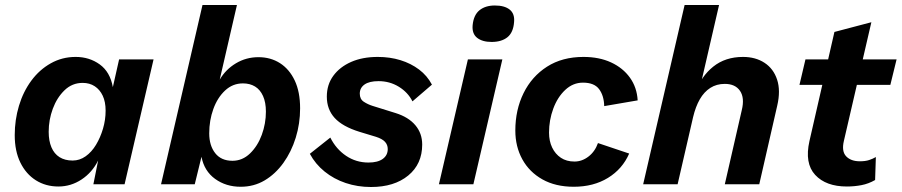

<svg xmlns="http://www.w3.org/2000/svg" viewBox="-20 -738 3611 769"><path d="M214 9Q163 9 123.5 -16Q84 -41 61.5 -87Q39 -133 39 -197Q39 -258 56 -314.5Q73 -371 105.5 -415Q138 -459 183.5 -484.5Q229 -510 283 -510Q338 -510 379.5 -480Q421 -450 432 -389L457 -500H595L479 0H354L373 -95Q349 -47 306.5 -19Q264 9 214 9ZM271 -95Q299 -95 323 -112Q347 -129 364.5 -158Q382 -187 392.5 -222.5Q403 -258 403 -295Q403 -330 391.5 -354.5Q380 -379 359.5 -392.5Q339 -406 311 -406Q269 -406 238.5 -376.5Q208 -347 191.5 -302.5Q175 -258 175 -210Q175 -174 186 -148Q197 -122 218.5 -108.5Q240 -95 271 -95Z M1015 -509Q1064 -509 1101.5 -485Q1139 -461 1160.5 -415.5Q1182 -370 1182 -304Q1182 -243 1164.5 -186.5Q1147 -130 1115 -85.5Q1083 -41 1040 -15.5Q997 10 944 10Q885 10 841.5 -21.5Q798 -53 787 -110L760 0H625L791 -718H929L860 -419Q884 -460 925 -484.5Q966 -509 1015 -509ZM911 -94Q951 -94 981.5 -123.5Q1012 -153 1028.5 -198Q1045 -243 1045 -291Q1045 -328 1033.5 -353.5Q1022 -379 1001.5 -391.5Q981 -404 953 -404Q912 -404 881.5 -375.5Q851 -347 834.5 -301.5Q818 -256 818 -204Q818 -155 842 -124.5Q866 -94 911 -94Z M1466 11Q1412 11 1364.5 -5Q1317 -21 1280 -51Q1243 -81 1221 -122L1303 -187Q1326 -141 1366 -114Q1406 -87 1456 -87Q1493 -87 1513 -101.5Q1533 -116 1533 -141Q1533 -158 1522 -170Q1511 -182 1486 -190L1420 -210Q1352 -231 1320.5 -265.5Q1289 -300 1289 -351Q1289 -399 1315 -434.5Q1341 -470 1386.5 -490Q1432 -510 1493 -510Q1542 -510 1584 -497Q1626 -484 1658.5 -459.5Q1691 -435 1710 -399L1632 -332Q1614 -368 1577.5 -390.5Q1541 -413 1496 -413Q1459 -413 1440 -399.5Q1421 -386 1421 -363Q1421 -341 1437 -330.5Q1453 -320 1472 -314L1565 -285Q1616 -269 1643.5 -236.5Q1671 -204 1671 -159Q1671 -81 1615 -35Q1559 11 1466 11Z M1992 -500 1876 0H1738L1854 -500ZM1949 -570Q1912 -570 1891 -586.5Q1870 -603 1873 -637Q1877 -678 1900.5 -697Q1924 -716 1962 -716Q2001 -716 2021.5 -699.5Q2042 -683 2039 -650Q2036 -608 2012.5 -589Q1989 -570 1949 -570Z M2278 10Q2205 10 2152.5 -19.5Q2100 -49 2072 -100Q2044 -151 2044 -215Q2044 -298 2077 -365Q2110 -432 2171 -471Q2232 -510 2317 -510Q2380 -510 2427.5 -488Q2475 -466 2503 -427Q2531 -388 2534 -336L2400 -313Q2399 -355 2379.5 -381Q2360 -407 2315 -407Q2275 -407 2244 -378Q2213 -349 2196 -303Q2179 -257 2179 -207Q2179 -173 2191.5 -147Q2204 -121 2226.5 -106Q2249 -91 2281 -91Q2311 -91 2337 -111Q2363 -131 2375 -165L2500 -123Q2473 -61 2415 -25.5Q2357 10 2278 10Z M2556 0 2722 -718H2860L2784 -389L2768 -371Q2788 -432 2836.5 -471Q2885 -510 2956 -510Q3006 -510 3042 -486.5Q3078 -463 3092.5 -419Q3107 -375 3093 -315L3021 0H2883L2951 -297Q2963 -346 2944 -374Q2925 -402 2883 -402Q2850 -402 2825 -386Q2800 -370 2783 -340.5Q2766 -311 2756 -269L2694 0Z M3372 9Q3288 9 3245 -37.5Q3202 -84 3222 -173L3322 -610L3470 -649L3360 -174Q3350 -132 3369 -112Q3388 -92 3424 -92Q3446 -92 3461 -97Q3476 -102 3488 -109L3485 -17Q3459 -2 3430.5 3.5Q3402 9 3372 9ZM3182 -398 3206 -500H3571L3546 -398Z"/></svg>

Font: Kantumruy Pro SemiBold
Style: Italic
Weight: 600
Italic angle: -13°
Version: Version 1.002